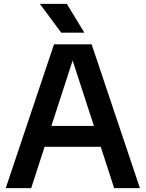

<svg xmlns="http://www.w3.org/2000/svg" viewBox="-20 -968 750 988"><path d="M9.5 0 258 -740H451.5L700 0H567.5L346 -680.5H361.5L140.5 0ZM166.5 -212.5 195.5 -320H513.5L542.5 -212.5ZM295 -800 185 -948H324L414 -800Z"/></svg>

Font: Encode Sans SC SemiBold
Style: Regular
Weight: 600
Version: Version 3.002